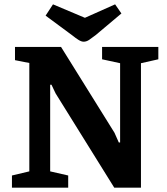

<svg xmlns="http://www.w3.org/2000/svg" viewBox="-20 -864 769 884"><path d="M35 0V-56L115 -75V-574L49 -587V-648H261L507 -253L527 -208H533V-573L450 -591V-648H709V-591L629 -573V0H506L236 -434L217 -474H211V-75L294 -56V0ZM365 -672Q355 -672 342 -680Q329 -688 313 -701L190 -792L224 -844L371 -782L510 -844L539 -802L420 -702Q403 -689 390.5 -680.5Q378 -672 365 -672Z"/></svg>

Font: Faustina
Style: Bold
Weight: 700
Designer: Alfonso Garcia
Foundry: http://www.omnibus-type.com
Version: Version 1.200